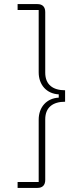

<svg xmlns="http://www.w3.org/2000/svg" viewBox="-20 -780 362 938"><path d="M66 -760V-731H169V-427C169 -365 208 -322 267 -319V-303C208 -300 169 -257 169 -195V109H66V138H163C188 138 201 124 201 99V-197C201 -256 239 -283 298 -283V-339C239 -339 201 -366 201 -425V-721C201 -746 188 -760 163 -760Z"/></svg>

Font: IBM Plex Arabic ExtraLight
Style: Regular
Weight: 200
Designer: Mike Abbink, Paul van der Laan, Pieter van Rosmalen, Wael Morcos, Khajak Apelian
Foundry: Bold Monday
Version: Version 1.0